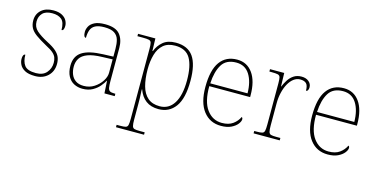

<svg xmlns="http://www.w3.org/2000/svg" viewBox="-77 -930 3033 1553"><g transform="rotate(15 1439.5 -153.0)"><path d="M206 10Q150 10 119.5 -7Q89 -24 77 -48.5Q65 -73 65 -95Q65 -109 67.5 -118.5Q70 -128 74.5 -132.5Q79 -137 86 -137Q86 -80 110.5 -47.5Q135 -15 206 -15Q265 -15 295 -50Q325 -85 325 -132Q325 -156 318 -175.5Q311 -195 290.5 -213Q270 -231 229 -252Q171 -284 137.5 -308.5Q104 -333 90 -359.5Q76 -386 76 -422Q76 -475 113 -508.5Q150 -542 214 -542Q259 -542 286.5 -527Q314 -512 326 -489.5Q338 -467 338 -445Q338 -426 333 -415.5Q328 -405 317 -405Q317 -470 289 -493.5Q261 -517 211 -517Q156 -517 130 -489.5Q104 -462 104 -421Q104 -374 137 -344.5Q170 -315 231 -283Q282 -257 308 -233.5Q334 -210 343.5 -185.5Q353 -161 353 -131Q353 -68 312 -29Q271 10 206 10Z M602 10Q563 10 531 -6.5Q499 -23 480 -58Q461 -93 461 -146Q461 -225 517.5 -262Q574 -299 695 -303L778 -306V-371Q778 -414 769 -446.5Q760 -479 732 -498Q704 -517 647 -517Q598 -517 571 -502.5Q544 -488 534 -460.5Q524 -433 524 -395Q514 -395 508.5 -406Q503 -417 503 -441Q503 -462 515 -485.5Q527 -509 558.5 -525.5Q590 -542 647 -542Q735 -542 770.5 -499.5Q806 -457 806 -386V-110Q806 -73 809.5 -53.5Q813 -34 825 -27Q837 -20 864 -20H871V0H785L779 -104H777Q766 -83 743.5 -56Q721 -29 686 -9.5Q651 10 602 10ZM606 -15Q655 -15 693.5 -40Q732 -65 755 -101Q778 -137 778 -170V-283L692 -280Q614 -278 570 -261Q526 -244 507.5 -214.5Q489 -185 489 -145Q489 -111 500.5 -81.5Q512 -52 538 -33.5Q564 -15 606 -15Z M946 240V220H977Q1007 220 1021.5 216Q1036 212 1040 195.5Q1044 179 1044 142V-442Q1044 -477 1040 -492.5Q1036 -508 1020 -512Q1004 -516 967 -516H923V-536H1068L1071 -432H1075Q1092 -479 1131.5 -512.5Q1171 -546 1238 -546Q1338 -546 1384.5 -480.5Q1431 -415 1431 -278Q1431 -130 1379.5 -60Q1328 10 1239 10Q1175 10 1133.5 -21Q1092 -52 1071 -111H1069Q1068 -99 1070 -70.5Q1072 -42 1072 13V142Q1072 179 1076.5 195.5Q1081 212 1095 216Q1109 220 1139 220H1181V240ZM1242 -15Q1319 -15 1361 -82Q1403 -149 1403 -273Q1403 -395 1366 -458Q1329 -521 1239 -521Q1177 -521 1140.5 -489.5Q1104 -458 1088 -403Q1072 -348 1072 -279Q1072 -199 1088.5 -139.5Q1105 -80 1142.5 -47.5Q1180 -15 1242 -15Z M1762 10Q1669 10 1614.5 -60.5Q1560 -131 1560 -262Q1560 -404 1610 -473Q1660 -542 1753 -542Q1836 -542 1883.5 -475.5Q1931 -409 1931 -290V-276H1589Q1588 -146 1636.5 -80.5Q1685 -15 1763 -15Q1820 -15 1855 -40.5Q1890 -66 1907 -103Q1912 -100 1914 -96Q1916 -92 1916 -85Q1916 -68 1898.5 -45.5Q1881 -23 1847 -6.5Q1813 10 1762 10ZM1903 -300Q1902 -397 1864 -457Q1826 -517 1752 -517Q1668 -517 1632 -458Q1596 -399 1591 -300Z M2034 0V-20H2056Q2086 -20 2100.5 -24Q2115 -28 2119 -44.5Q2123 -61 2123 -98V-442Q2123 -477 2119 -492.5Q2115 -508 2099 -512Q2083 -516 2046 -516H2028V-536H2147L2150 -424H2152Q2164 -453 2181.5 -480.5Q2199 -508 2226 -526Q2253 -544 2291 -544Q2329 -544 2352 -524.5Q2375 -505 2375 -476Q2375 -463 2370 -453Q2365 -443 2354 -443Q2354 -487 2337 -503Q2320 -519 2286 -519Q2257 -519 2232 -500Q2207 -481 2189 -448Q2171 -415 2161 -372.5Q2151 -330 2151 -284V-98Q2151 -61 2155.5 -44.5Q2160 -28 2174 -24Q2188 -20 2218 -20H2253V0Z M2656 10Q2563 10 2508.5 -60.5Q2454 -131 2454 -262Q2454 -404 2504 -473Q2554 -542 2647 -542Q2730 -542 2777.5 -475.5Q2825 -409 2825 -290V-276H2483Q2482 -146 2530.5 -80.5Q2579 -15 2657 -15Q2714 -15 2749 -40.5Q2784 -66 2801 -103Q2806 -100 2808 -96Q2810 -92 2810 -85Q2810 -68 2792.5 -45.5Q2775 -23 2741 -6.5Q2707 10 2656 10ZM2797 -300Q2796 -397 2758 -457Q2720 -517 2646 -517Q2562 -517 2526 -458Q2490 -399 2485 -300Z"/></g></svg>

Font: Noto Rashi Hebrew Thin
Style: Regular
Weight: 250
Version: Version 1.006